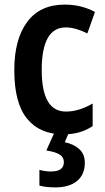

<svg xmlns="http://www.w3.org/2000/svg" viewBox="-20 -573 457 833"><path d="M256 10Q153 10 97.5 -58Q42 -126 42 -268Q42 -403 98 -478Q154 -553 260 -553Q299 -553 332 -544.5Q365 -536 392 -521L359 -428Q335 -440 311.5 -447Q288 -454 265 -454Q161 -454 161 -269Q161 -89 266 -89Q296 -89 325.5 -98.5Q355 -108 382 -124V-26Q329 10 256 10ZM348 133Q348 184 314.5 212Q281 240 220 240Q178 240 151 232V164Q176 171 201 171Q257 171 257 131Q257 108 237 96.5Q217 85 181 80L217 0H280L261 44Q300 52 324 74Q348 96 348 133Z"/></svg>

Font: Noto Sans Khmer UI Condensed SemiBold
Style: Regular
Weight: 600
Width: 3
Designer: Danh Hong and the Monotype Design Team
Foundry: Monotype Imaging Inc.
Version: Version 2.002; ttfautohint (v1.8.4.7-5d5b)